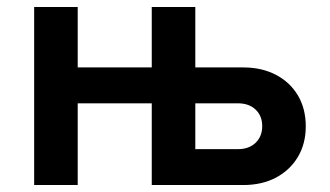

<svg xmlns="http://www.w3.org/2000/svg" viewBox="-20 -531 946 551"><path d="M78 0V-511H203V-337.5H415.5V-511H540.5V0H415.5V-234.5H203V0ZM415.5 0V-511H540.5V-337.5H678Q731.5 -337.5 772 -316.2Q812.5 -295 835 -257Q857.5 -219 857.5 -168.5Q857.5 -118.5 834.8 -80.5Q812 -42.5 771.8 -21.2Q731.5 0 678 0ZM540.5 -103H663Q694.5 -103 713.5 -121.2Q732.5 -139.5 732.5 -169Q732.5 -198.5 713.5 -216.5Q694.5 -234.5 663 -234.5H540.5Z"/></svg>

Font: Undotted
Style: Bold
Weight: 700
Designer: Delve Withrington, Dave Bailey, Thomas Jockin
Foundry: Delve Fonts LLC
Version: Version 4.000